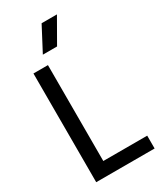

<svg xmlns="http://www.w3.org/2000/svg" viewBox="-250 -1109 1001 1193"><g transform="rotate(-30 250.5 -512.5)"><path d="M377 -852ZM278 -852H176L267 -1025H377ZM486 0H67V-780H171V-92H486Z"/></g></svg>

Font: Tanohe Sans Medium
Style: Regular
Weight: 500
Designer: Village Type and Design LLC
Foundry: Cooper Hewitt Smithsonian Design Museum
Version: Version 1.00;September 29, 2021;FontCreator 13.0.0.2655 64-b